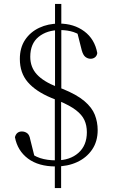

<svg xmlns="http://www.w3.org/2000/svg" viewBox="-20 -833 574 977"><path d="M264 14Q176 14 122.5 -26Q69 -66 56 -135Q60 -150 69 -157Q78 -164 91 -164Q106 -164 118 -155.5Q130 -147 134 -123L159 -23L112 -71Q149 -40 184.5 -28.5Q220 -17 266 -17Q336 -17 379 -55Q422 -93 422 -160Q422 -195 409.5 -222Q397 -249 366.5 -272.5Q336 -296 281 -319L241 -335Q162 -368 121.5 -415Q81 -462 81 -533Q81 -590 107.5 -630Q134 -670 179.5 -691.5Q225 -713 281 -713Q356 -713 409 -673.5Q462 -634 475 -563Q473 -549 463.5 -541.5Q454 -534 441 -534Q427 -534 415 -543Q403 -552 396 -577L371 -676L420 -630Q385 -660 354 -670Q323 -680 286 -680Q219 -680 176.5 -645.5Q134 -611 134 -544Q134 -491 167.5 -454.5Q201 -418 270 -391L298 -381Q370 -352 409 -319Q448 -286 462.5 -249Q477 -212 477 -171Q477 -113 448.5 -71.5Q420 -30 372 -8Q324 14 264 14ZM259 124V-354H291V124ZM260 -354V-813H292V-354Z"/></svg>

Font: Noto Serif JP ExtraLight
Style: Regular
Weight: 200
Designer: Ryoko NISHIZUKA  (kana & ideographs); Frank Grießhammer (Latin, Greek & Cyrillic); Wenlong ZHANG  (bopomofo); Sandoll Co
Foundry: Adobe
Version: Version 2.002-H1;hotconv 1.1.0;makeotfexe 2.6.0